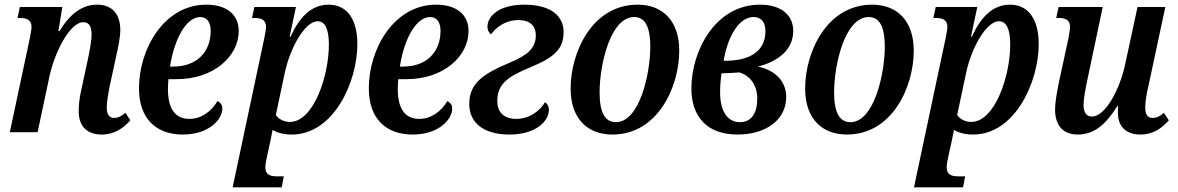

<svg xmlns="http://www.w3.org/2000/svg" viewBox="-20 -566 5042 822"><path d="M416 10C472 10 511 -20 538 -51L517 -83C498 -67 484 -61 468 -61C447 -61 437 -78 437 -105C437 -129 443 -163 450 -199L476 -319C487 -367 495 -408 495 -438C495 -496 468 -546 396 -546C333 -546 280 -508 235 -433H230L247 -536H65L55 -489H66C95 -489 115 -480 115 -451C115 -441 112 -425 108 -404L22 0H141L192 -240C213 -339 278 -471 337 -471C365 -471 372 -446 372 -419C372 -388 364 -349 353 -297L329 -186C319 -143 317 -113 317 -89C317 -36 343 10 416 10Z M763 10C876 10 932 -56 932 -101C932 -115 926 -126 911 -133C885 -89 842 -57 791 -57C728 -57 699 -103 699 -185C699 -198 700 -213 701 -227H736C896 -227 1002 -326 1002 -433C1002 -504 950 -546 863 -546C683 -546 575 -357 575 -188C575 -58 648 10 763 10ZM708 -281C726 -400 778 -493 837 -493C866 -493 882 -471 882 -434C882 -344 823 -281 722 -281Z M976 236H1186L1195 189H1167C1136 189 1116 182 1116 150C1116 136 1121 114 1125 95L1138 36C1141 22 1145 2 1147 -10C1167 3 1197 10 1229 10C1409 10 1510 -216 1510 -377C1510 -479 1469 -546 1387 -546C1312 -546 1261 -491 1224 -409H1220L1247 -536H1069L1059 -489H1070C1100 -489 1119 -480 1119 -451C1119 -442 1116 -425 1112 -405ZM1221 -44C1197 -44 1173 -55 1161 -74L1199 -253C1221 -359 1285 -475 1340 -475C1372 -475 1388 -441 1388 -375C1388 -242 1323 -44 1221 -44Z M1747 10C1860 10 1916 -56 1916 -101C1916 -115 1910 -126 1895 -133C1869 -89 1826 -57 1775 -57C1712 -57 1683 -103 1683 -185C1683 -198 1684 -213 1685 -227H1720C1880 -227 1986 -326 1986 -433C1986 -504 1934 -546 1847 -546C1667 -546 1559 -357 1559 -188C1559 -58 1632 10 1747 10ZM1692 -281C1710 -400 1762 -493 1821 -493C1850 -493 1866 -471 1866 -434C1866 -344 1807 -281 1706 -281Z M2161 10C2274 10 2330 -47 2330 -96C2330 -113 2321 -124 2313 -128C2292 -92 2247 -57 2191 -57C2135 -57 2109 -88 2109 -133C2109 -208 2156 -239 2253 -279C2355 -321 2393 -358 2393 -429C2393 -494 2343 -546 2225 -546C2109 -546 2067 -491 2067 -453C2067 -435 2075 -424 2082 -419C2104 -449 2144 -480 2199 -480C2252 -480 2274 -453 2274 -415C2274 -360 2239 -330 2163 -298C2051 -251 1989 -211 1989 -121C1989 -42 2048 10 2161 10Z M2602 10C2796 10 2888 -194 2888 -349C2888 -480 2814 -546 2710 -546C2515 -546 2423 -342 2423 -187C2423 -56 2497 10 2602 10ZM2617 -43C2573 -43 2547 -79 2547 -170C2547 -289 2593 -493 2695 -493C2738 -493 2764 -458 2764 -366C2764 -247 2717 -43 2617 -43Z M3138 10C3259 10 3346 -53 3346 -151C3346 -216 3301 -265 3225 -281C3319 -305 3376 -358 3376 -434C3376 -500 3326 -546 3234 -546C3041 -546 2940 -346 2940 -188C2940 -65 3008 10 3138 10ZM3206 -493C3237 -493 3257 -474 3257 -432C3257 -341 3181 -306 3088 -306H3078C3097 -417 3147 -493 3206 -493ZM3148 -43C3094 -43 3063 -90 3063 -170C3063 -192 3064 -218 3069 -252C3099 -253 3124 -254 3145 -256C3188 -244 3222 -205 3222 -144C3222 -84 3199 -43 3148 -43Z M3606 10C3800 10 3892 -194 3892 -349C3892 -480 3818 -546 3714 -546C3519 -546 3427 -342 3427 -187C3427 -56 3501 10 3606 10ZM3621 -43C3577 -43 3551 -79 3551 -170C3551 -289 3597 -493 3699 -493C3742 -493 3768 -458 3768 -366C3768 -247 3721 -43 3621 -43Z M3893 236H4103L4112 189H4084C4053 189 4033 182 4033 150C4033 136 4038 114 4042 95L4055 36C4058 22 4062 2 4064 -10C4084 3 4114 10 4146 10C4326 10 4427 -216 4427 -377C4427 -479 4386 -546 4304 -546C4229 -546 4178 -491 4141 -409H4137L4164 -536H3986L3976 -489H3987C4017 -489 4036 -480 4036 -451C4036 -442 4033 -425 4029 -405ZM4138 -44C4114 -44 4090 -55 4078 -74L4116 -253C4138 -359 4202 -475 4257 -475C4289 -475 4305 -441 4305 -375C4305 -242 4240 -44 4138 -44Z M4594 10C4663 10 4713 -31 4763 -111H4767C4766 -101 4766 -91 4766 -83C4766 -28 4797 10 4863 10C4919 10 4957 -20 4984 -51L4963 -83C4945 -67 4931 -61 4914 -61C4893 -61 4883 -77 4883 -105C4883 -130 4889 -167 4898 -204L4969 -536H4850L4798 -295C4775 -183 4712 -67 4655 -67C4627 -67 4619 -91 4619 -116C4619 -144 4627 -186 4638 -237L4701 -536H4512L4502 -489H4513C4542 -489 4561 -480 4561 -451C4561 -440 4558 -421 4554 -401L4514 -216C4505 -172 4497 -128 4497 -97C4497 -39 4523 10 4594 10Z"/></svg>

Font: Noto Serif Condensed SemiBold
Style: Italic
Weight: 600
Width: 3
Italic angle: -12°
Designer: Monotype Design Team
Foundry: Monotype Imaging Inc.
Version: Version 2.014